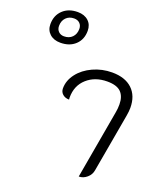

<svg xmlns="http://www.w3.org/2000/svg" viewBox="-272 -945 914 1058"><g transform="rotate(20 185.5 -416.0)"><path d="M-119 -727Q-119 -778 -86 -809.5Q-53 -841 1 -841Q40 -841 63.5 -819.5Q87 -798 87 -762Q87 -711 54 -680Q21 -649 -33 -649Q-72 -649 -95.5 -670.5Q-119 -692 -119 -727ZM40 -756Q40 -776 27.5 -788.5Q15 -801 -6 -801Q-35 -801 -53 -782.5Q-71 -764 -71 -734Q-71 -714 -58.5 -701.5Q-46 -689 -26 -689Q4 -689 22 -707.5Q40 -726 40 -756ZM386 -395Q390 -416 390 -440Q390 -487 365.5 -512Q341 -537 285 -537Q213 -537 166 -495Q119 -453 119 -383Q119 -376 120 -371Q97 -371 82 -384Q67 -397 67 -418Q67 -464 98 -504.5Q129 -545 181.5 -569Q234 -593 293 -593Q369 -593 411 -553.5Q453 -514 453 -443Q453 -423 448 -395L388 -55Q384 -28 362.5 -9.5Q341 9 315 9Z"/></g></svg>

Font: K2D ExtraLight
Style: Italic
Weight: 275
Italic angle: -10°
Designer: Katatrad Aksorn Co.,Ltd.
Foundry: Cadson Demak Co.,Ltd.
Version: Version 1.000; ttfautohint (v1.6)